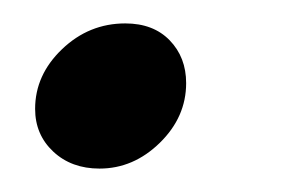

<svg xmlns="http://www.w3.org/2000/svg" viewBox="-20 -144 251 164"><path d="M10 -51Q10 -80 33 -102Q56 -124 87 -124Q111 -124 125 -109.5Q139 -95 139 -73Q139 -44 116.5 -22Q94 0 65 0Q41 0 25.5 -14.5Q10 -29 10 -51Z"/></svg>

Font: Niramit Medium
Style: Italic
Weight: 500
Italic angle: -10°
Designer: Katatrad Aksorn Co.,Ltd.
Foundry: Cadson Demak Co.,Ltd.
Version: Version 1.000; ttfautohint (v1.6)